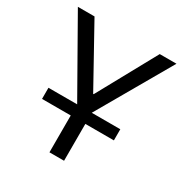

<svg xmlns="http://www.w3.org/2000/svg" viewBox="-162 -827 917 956"><g transform="rotate(30 296.5 -349.0)"><path d="M252.9 -211.9V0H336.9V-211.9H501V-275.9H336.9L580.1 -698.2H483.9L298.8 -360.8H295.9L108.9 -698.2H13.2L252.9 -275.9H87.9V-211.9Z"/></g></svg>

Font: Plexus Sans
Style: Regular
Weight: 400
Version: Version 2.001;PS 002.001;hotconv 1.0.70;makeotf.lib2.5.58329